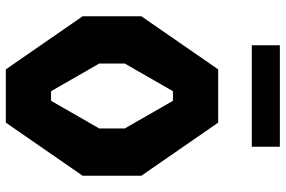

<svg xmlns="http://www.w3.org/2000/svg" viewBox="-181 -801 982 660"><g transform="rotate(90 310.0 -471.0)"><path d="M218.5 0H401.5L584 -264V-466L401.5 -730H218.5L36 -466V-264ZM135.5 -845.5H484.5V-942H135.5ZM198.5 -321V-409L293.5 -574.5H326.5L421.5 -409V-321L326.5 -155.5H293.5Z"/></g></svg>

Font: Monaspace Krypton ExtraBold
Style: Regular
Weight: 800
Designer: Riley Cran & the Lettermatic Team
Foundry: Lettermatic
Version: Version 1.101 (Monaspace Krypton)